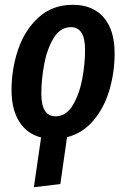

<svg xmlns="http://www.w3.org/2000/svg" viewBox="-20 -563 525 799"><path d="M259 8 231 203 121 216 151 9Q92 -6 60 -57Q28 -108 28 -188Q28 -276 55.5 -357Q83 -438 140.5 -490.5Q198 -543 283 -543Q366 -543 411.5 -490.5Q457 -438 457 -341Q457 -264 436 -190.5Q415 -117 370 -63Q325 -9 259 8ZM334 -356Q334 -450 275 -450Q231 -450 203.5 -405Q176 -360 164 -296Q152 -232 152 -173Q152 -79 211 -79Q255 -79 282.5 -124.5Q310 -170 322 -233.5Q334 -297 334 -356Z"/></svg>

Font: Fira Sans Extra Condensed Medium
Style: Italic
Weight: 500
Width: 3
Italic angle: -8°
Designer: Carrois Corporate & Edenspiekermann AG
Foundry: Carrois Corporate GbR & Edenspiekermann AG
Version: Version 4.203